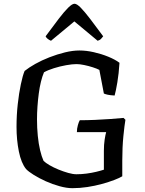

<svg xmlns="http://www.w3.org/2000/svg" viewBox="-20 -984 756 1004"><path d="M358.5 0Q328.6 0 291.7 -10.2Q254.8 -20.3 219.4 -36.2Q184 -52.2 156.2 -69.6Q128.4 -87 116 -100.4Q90.9 -131.3 78.6 -192Q66.4 -252.6 66.4 -321Q66.4 -381.4 72.8 -439.2Q79.2 -497 89 -543.2Q98.7 -589.5 108.7 -613Q130.8 -630.8 164.5 -649.8Q198.2 -668.7 238.7 -684.5Q279.2 -700.2 319.7 -710.1Q360.1 -720 395 -720Q431.4 -720 470.9 -711Q510.5 -702 546.1 -687.5Q581.7 -673 604.8 -655.7Q601.3 -598.3 593.6 -553.2Q586 -508.1 579.4 -484.5Q556.5 -485.7 542.7 -488.8Q528.9 -492 523.1 -495L499.6 -618.4Q487.6 -624.9 465.4 -632.1Q443.1 -639.3 420 -644Q396.8 -648.8 380.1 -648.8Q358.1 -648.8 325.6 -643Q293.2 -637.2 261.7 -627.3Q230.3 -617.4 210 -605.9Q201 -584.9 194 -556.3Q187 -527.7 182.7 -494.5Q178.3 -461.2 175.9 -426.8Q173.5 -392.3 173.5 -359.6Q173.5 -315.4 177.6 -273.8Q181.7 -232.3 189.7 -198.5Q197.7 -164.8 207.7 -143Q218.2 -132.4 238.9 -120.3Q259.6 -108.2 285.7 -97.5Q311.9 -86.8 336.7 -79.8Q361.5 -72.8 379.8 -72.8Q406.4 -72.8 433.2 -76.4Q460.1 -80 483.8 -85.7Q507.5 -91.5 523.2 -96.7V-195.4Q523.2 -227.9 527.3 -254.5Q531.5 -281.1 535.2 -293.2H382.1Q382.1 -311.7 387.3 -329.9Q392.5 -348 397.2 -355.3Q435.1 -355.3 476.7 -357.1Q518.2 -358.9 557.5 -361.7Q596.8 -364.6 626.1 -367.4L635.9 -357.6Q631.1 -330.7 625.2 -272.2Q619.4 -213.7 619.4 -144.3V-62.2Q604.6 -53.2 576.8 -42.6Q549 -32 512.7 -22Q476.5 -12 436.9 -6Q397.4 0 358.5 0ZM246.7 -770.8Q236.9 -774.8 229.1 -781.1Q221.3 -787.5 218.5 -794.2Q258.2 -847.9 287.2 -885.9Q316.3 -923.9 336.9 -944.1Q357.5 -964.4 369.5 -964.4Q382.2 -964.4 402.7 -943.3Q423.1 -922.3 452.4 -884Q481.7 -845.6 519.6 -794.2Q516 -789.5 509.2 -781.8Q502.4 -774 490.6 -770.8L368.8 -872.1Z"/></svg>

Font: Texturina Medium
Style: Regular
Weight: 500
Designer: Guillermo Torres Carreño
Foundry: Omnibus-Type
Version: Version 1.003